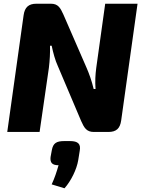

<svg xmlns="http://www.w3.org/2000/svg" viewBox="-20 -710 764 1033"><path d="M720 -690H546L498 -346C493 -308 491 -274 494 -231H484C473 -277 459 -315 445 -347L321 -632C305 -667 293 -690 254 -690H176C134 -690 113 -671 107 -628L19 0H193L243 -345C248 -386 250 -424 249 -464H258C266 -426 277 -385 291 -355L417 -58C433 -22 446 0 485 0H563C606 0 626 -19 632 -62ZM357 49H326C284 49 266 60 259 97L252 135C249 164 259 179 295 179C285 214 274 248 258 282L327 303C362 264 393 201 401 151L409 101C416 64 399 49 357 49Z"/></svg>

Font: Exo 2 Extra Bold
Style: Italic
Weight: 800
Italic angle: -8°
Designer: Natanael Gama
Version: Version 1.001;PS 001.001;hotconv 1.0.88;makeotf.lib2.5.64775